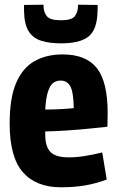

<svg xmlns="http://www.w3.org/2000/svg" viewBox="-20 -785 498 815"><path d="M239 10Q133 10 77 -54Q21 -118 21 -261Q21 -369 48.5 -433Q76 -497 126.5 -525.5Q177 -554 246 -554Q345 -554 391 -496Q437 -438 437 -305Q437 -296 436.5 -278Q436 -260 436 -247Q407 -244 363.5 -239.5Q320 -235 269.5 -231.5Q219 -228 172 -227Q172 -222 172 -214Q172 -163 194 -140Q216 -117 272 -117Q305 -117 341.5 -123Q378 -129 414 -138L433 -23Q388 -6 341.5 2Q295 10 239 10ZM172 -320Q207 -320 241.5 -322Q276 -324 293 -326Q292 -394 278.5 -418.5Q265 -443 237 -443Q220 -443 206.5 -433.5Q193 -424 184 -397Q175 -370 172 -320ZM239 -601Q190 -601 155 -612Q120 -623 101.5 -652.5Q83 -682 82 -739Q82 -752 82 -764L165 -765Q165 -762 165 -760.5Q165 -759 165 -756Q166 -731 180 -715Q194 -699 239 -699Q283 -699 296.5 -715Q310 -731 311 -756V-765L394 -764Q395 -757 394.5 -751Q394 -745 394 -739Q393 -661 357 -631Q321 -601 239 -601Z"/></svg>

Font: Georama SemiCondensed
Style: Bold
Weight: 700
Width: 4
Designer: Jean-Baptiste Levee
Foundry: Production Type
Version: Version 1.000